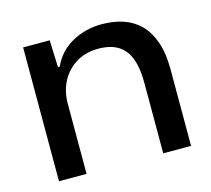

<svg xmlns="http://www.w3.org/2000/svg" viewBox="-83 -635 805 733"><g transform="rotate(-15 319.5 -268.5)"><path d="M64 0V-529H169L173 -422H180Q206 -479 259.5 -508Q313 -537 376 -537Q422 -537 460 -524.5Q498 -512 526 -484.5Q554 -457 570 -412Q586 -367 586 -302V0H476V-281Q476 -338 461.5 -375.5Q447 -413 417 -431.5Q387 -450 339 -450Q289 -450 251.5 -427Q214 -404 193.5 -365Q173 -326 173 -276V0Z"/></g></svg>

Font: Mona Sans SemiExpanded Medium
Style: Regular
Weight: 500
Width: 6
Designer: Deni Anggara
Foundry: GitHub
Version: Version 2.000